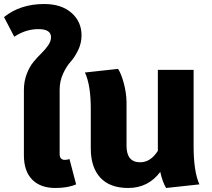

<svg xmlns="http://www.w3.org/2000/svg" viewBox="-31 -918 1056 956"><path d="M292 -122Q303 -122 315 -126L348 0Q307 18 245 18Q170 18 129 -24Q88 -66 88 -145V-469Q88 -513 102 -549.5Q116 -586 135.5 -609.5Q155 -633 175 -652.5Q195 -672 209 -692.5Q223 -713 223 -733Q223 -773 160 -773Q97 -773 40 -735L-11 -833Q70 -898 189 -898Q275 -898 325 -854Q375 -810 375 -742Q375 -703 358 -668Q341 -633 320.5 -610.5Q300 -588 283 -551Q266 -514 266 -471V-151Q266 -122 292 -122Z M962 0 796 18Q778 -12 767 -62Q707 18 607 18Q516 18 468.5 -33.5Q421 -85 421 -179V-378Q421 -494 392 -557L557 -575Q573 -550 585.5 -503.5Q598 -457 599 -411V-192Q599 -110 667 -110Q719 -110 755 -167V-570H933V-191Q933 -63 962 0Z"/></svg>

Font: FiraGO ExtraBold
Style: Regular
Weight: 800
Designer: bBox Type
Foundry: bBox Type GmbH
Version: Version 1.001;PS 001.001;hotconv 1.0.88;makeotf.lib2.5.64775